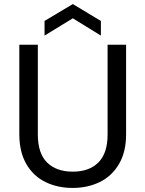

<svg xmlns="http://www.w3.org/2000/svg" viewBox="-20 -917 715 944"><path d="M166 -697V-256Q166 -163 211.5 -118Q257 -73 338 -73Q418 -73 463.5 -118Q509 -163 509 -256V-697H600V-257Q600 -170 565 -110.5Q530 -51 470.5 -22Q411 7 337 7Q263 7 203.5 -22Q144 -51 109.5 -110.5Q75 -170 75 -257V-697ZM338 -827 199 -742V-814L338 -897L476 -814V-742Z"/></svg>

Font: Poppins A&M
Style: Regular-A&M
Weight: 400
Designer: Ninad Kale (Devanagari), Jonny Pinhorn (Latin)
Foundry: Indian Type Foundry
Version: 4.004